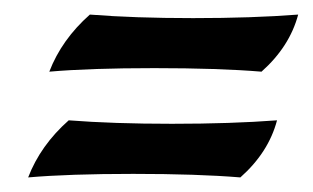

<svg xmlns="http://www.w3.org/2000/svg" viewBox="-20 -465 433 266"><path d="M313 -219.2Q253.9 -224.1 164.6 -224.1Q75.2 -224.1 19 -219.2Q36.1 -263.7 75.2 -298.3Q136.7 -293.5 218.3 -293.5Q300.3 -293.5 363.8 -298.3Q352.1 -253.9 313 -219.2ZM342.3 -365.7Q283.2 -370.6 193.8 -370.6Q104.5 -370.6 48.3 -365.7Q65.4 -410.2 104.5 -444.8Q166 -439.9 247.6 -439.9Q329.6 -439.9 393.1 -444.8Q381.3 -400.4 342.3 -365.7Z"/></svg>

Font: Balgruf
Style: Italic
Weight: 500
Italic angle: -12°
Designer: Paul James Miller
Foundry: High-Logic / Made with FontCreator
Version: Version 1.201;March 28, 2021;FontCreator 13.0.0.2683 64-bit